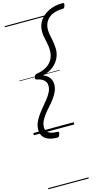

<svg xmlns="http://www.w3.org/2000/svg" viewBox="-219 -1146 1003 1717"><g transform="rotate(-15 283.0 -287.5)"><path d="M553 -1075Q565 -1075 566 -1067Q567 -1059 564 -1050Q560 -1036 555 -1030.5Q550 -1025 540 -1025Q488 -1025 448.5 -1008Q409 -991 387 -957.5Q365 -924 365 -875Q365 -859 367.5 -843.5Q370 -828 373.5 -812Q377 -796 380.5 -778.5Q384 -761 386.5 -740.5Q389 -720 390 -696Q390 -649 370 -608.5Q350 -568 311.5 -538.5Q273 -509 218 -495Q243 -487 260 -471.5Q277 -456 285.5 -436Q294 -416 294 -393Q294 -359 280.5 -328.5Q267 -298 245.5 -269Q224 -240 199.5 -213Q175 -186 153.5 -158.5Q132 -131 118.5 -103Q105 -75 105 -44Q105 -8 132.5 8.5Q160 25 210 25Q222 25 223.5 32.5Q225 40 221 50Q217 64 212.5 69.5Q208 75 197 75Q152 75 118.5 62.5Q85 50 67.5 25Q50 0 50 -37Q50 -72 63.5 -103.5Q77 -135 99 -165.5Q121 -196 145.5 -225Q170 -254 192 -282Q214 -310 227.5 -338Q241 -366 241 -394Q241 -415 231 -431.5Q221 -448 201.5 -459Q182 -470 154 -475Q145 -477 142 -482Q139 -487 143 -500Q148 -514 153 -518.5Q158 -523 168 -525Q221 -533 258.5 -555.5Q296 -578 315.5 -613.5Q335 -649 335 -695Q335 -718 332.5 -736.5Q330 -755 326.5 -771.5Q323 -788 319.5 -804Q316 -820 313 -837Q310 -854 310 -875Q310 -935 342 -980Q374 -1025 429 -1050Q484 -1075 553 -1075ZM0 490H374V500H0ZM0 -20H374V0H0ZM0 -505H374V-500H0ZM0 -1010H374V-1000H0Z"/></g></svg>

Font: Playwrite NZ Guides
Style: Regular
Weight: 400
Designer: Veronika Burian, José Scaglione
Foundry: TypeTogether
Version: Version 1.003